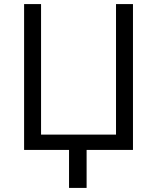

<svg xmlns="http://www.w3.org/2000/svg" viewBox="-20 -734 769 940"><path d="M631 0H404V186H318V0H98V-714H181V-75H548V-714H631Z"/></svg>

Font: Stephens Clock
Style: Regular
Weight: 400
Designer: Peter Wiegel (catfonts.de) with slight modifications by DT1.org
Version: Version 0.9.1